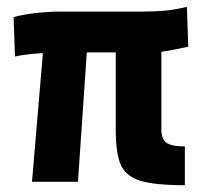

<svg xmlns="http://www.w3.org/2000/svg" viewBox="-20 -534 600 564"><path d="M523 -104V10Q433 10 391 -3.5Q349 -17 334.5 -50.5Q320 -84 320 -154V-380H235L209 0H74L106 -378Q55 -375 24 -368L20 -484Q84 -500 163 -500H399Q439 -500 467.5 -503Q496 -506 529 -514L533 -397Q524 -395 498 -389.5Q472 -384 454 -382V-154Q454 -126 468.5 -115Q483 -104 523 -104Z"/></svg>

Font: Cairo
Style: Bold
Weight: 700
Designer: Mohamed Gaber
Foundry: Kief Type Foundry
Version: Version 2.100